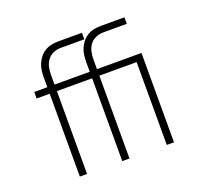

<svg xmlns="http://www.w3.org/2000/svg" viewBox="-124 -892 1148 1050"><g transform="rotate(-20 450.0 -367.5)"><path d="M170 0V-482H94V-520H170V-575Q170 -596 172.5 -616Q175 -636 183 -655Q191 -674 204 -690Q217 -706 234.5 -716.5Q252 -727 272 -731Q292 -735 312 -735H450V-697H312Q290 -697 269 -688Q248 -679 234.5 -660.5Q221 -642 216.5 -620Q212 -598 212 -575V-520H371V-482H212V0ZM417 0V-482H341V-520H417V-575Q417 -596 419.5 -616Q422 -636 430 -655Q438 -674 451 -690Q464 -706 481.5 -716.5Q499 -727 519 -731Q539 -735 559 -735H697V-697H559Q537 -697 516 -688Q495 -679 481.5 -660.5Q468 -642 463.5 -620Q459 -598 459 -575V-520H618V-482H459V0ZM676 0V-482H561V-520H718V0Z"/></g></svg>

Font: Iosevka Aile Extralight
Style: Regular
Weight: 200
Designer: Belleve Invis
Foundry: Belleve Invis
Version: Version 31.1.0; ttfautohint (v1.8.4)